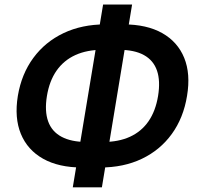

<svg xmlns="http://www.w3.org/2000/svg" viewBox="-20 -784 865 841"><path d="M339.8 -50.3Q237.3 -50.3 168.9 -88.6Q100.6 -127 71.5 -197.3Q42.5 -267.6 58.1 -363.8Q74.2 -460 126 -530.3Q177.7 -600.6 258.3 -638.9Q338.9 -677.2 441.4 -677.2H520.5Q623 -677.2 690.7 -638.9Q758.3 -600.6 786.9 -530.5Q815.4 -460.4 799.3 -364.3Q783.7 -267.6 732.4 -197Q681.2 -126.5 601.3 -88.4Q521.5 -50.3 418.9 -50.3ZM359.9 -162.1H431.2Q499.5 -162.1 549.6 -185.1Q599.6 -208 630.6 -252.9Q661.6 -297.9 672.4 -363.8Q683.1 -429.7 667.7 -474.6Q652.3 -519.5 610.6 -542.7Q568.8 -565.9 500 -565.9H428.7Q361.3 -565.9 310.5 -543Q259.8 -520 228 -474.9Q196.3 -429.7 185.5 -363.3Q174.8 -297.4 190.9 -252.4Q207 -207.5 249.8 -184.8Q292.5 -162.1 359.9 -162.1ZM298.8 36.6 431.6 -764.2H558.6L426.3 36.6Z"/></svg>

Font: Inter 24pt SemiBold
Style: Italic
Weight: 600
Italic angle: -9.3988°
Designer: Rasmus Andersson
Foundry: rsms
Version: Version 4.001;git-66647c0bb